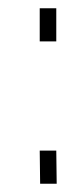

<svg xmlns="http://www.w3.org/2000/svg" viewBox="-20 -444 181 464"><path d="M76 -424H116V-344H76ZM76 -80H116L117 0H77Z"/></svg>

Font: Panefresco 1wt
Style: Regular
Weight: 250
Version: Version 1.000